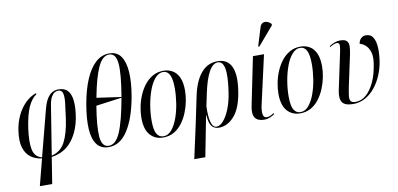

<svg xmlns="http://www.w3.org/2000/svg" viewBox="-89 -1095 3370 1624"><g transform="rotate(-10 1596.0 -283.5)"><path d="M136 234 195 6Q141 0 101 -29Q61 -58 43.5 -114Q26 -170 39 -259Q48 -324 74.5 -382Q101 -440 143 -483.5Q185 -527 239 -546L243 -538Q200 -509 170.5 -445Q141 -381 124 -262Q108 -148 122 -82.5Q136 -17 197 -3L299 -395Q315 -457 336 -489Q357 -521 381.5 -533Q406 -545 431 -545Q485 -545 511.5 -515Q538 -485 544 -430.5Q550 -376 539 -302Q521 -176 456 -92Q391 -8 279 8V3L242 234ZM348 -427 280 -3Q358 -21 396 -93Q434 -165 452 -292Q463 -369 469 -423.5Q475 -478 466.5 -506.5Q458 -535 427 -535Q414 -535 398.5 -526.5Q383 -518 369.5 -495Q356 -472 348 -427Z M769 10Q702 10 667 -37Q632 -84 627 -171Q622 -258 643 -379Q664 -500 701 -587.5Q738 -675 790 -722.5Q842 -770 908 -770Q973 -770 1007 -722.5Q1041 -675 1047 -587Q1053 -499 1032 -378Q1000 -197 933.5 -93.5Q867 10 769 10ZM947 -389Q980 -582 972 -671.5Q964 -761 906 -761Q848 -761 808.5 -675Q769 -589 737 -419ZM771 -1Q831 -1 871 -94Q911 -187 946 -383L725 -353Q696 -178 703.5 -89.5Q711 -1 771 -1Z M1236 10Q1167 10 1124.5 -38Q1082 -86 1082 -185Q1082 -229 1091.5 -278.5Q1101 -328 1121 -375.5Q1141 -423 1171 -461.5Q1201 -500 1242 -523Q1283 -546 1335 -546Q1377 -546 1411.5 -526Q1446 -506 1466 -463Q1486 -420 1486 -350Q1486 -307 1476.5 -258Q1467 -209 1447.5 -161.5Q1428 -114 1398.5 -75Q1369 -36 1328.5 -13Q1288 10 1236 10ZM1240 0Q1280 0 1310.5 -36Q1341 -72 1362 -129.5Q1383 -187 1393.5 -254.5Q1404 -322 1404 -385Q1404 -462 1385.5 -499Q1367 -536 1329 -536Q1292 -536 1261 -501Q1230 -466 1208.5 -408.5Q1187 -351 1175 -282.5Q1163 -214 1163 -147Q1163 -66 1183 -33Q1203 0 1240 0Z M1462 236 1528 -66 1575 -291Q1601 -413 1657 -479.5Q1713 -546 1799 -546Q1882 -546 1915.5 -478.5Q1949 -411 1930 -278Q1910 -131 1850.5 -60.5Q1791 10 1714 10Q1677 10 1654.5 -15.5Q1632 -41 1627 -114H1625L1557 236ZM1696 -2Q1725 -2 1755 -35.5Q1785 -69 1810 -131Q1835 -193 1847 -278Q1867 -415 1854 -475.5Q1841 -536 1800 -536Q1714 -536 1663 -293L1641 -188Q1637 -102 1650.5 -52Q1664 -2 1696 -2Z M2104 10Q2049 10 2026 -22Q2003 -54 2018 -125L2102 -536H2197L2103 -119Q2092 -70 2096.5 -38.5Q2101 -7 2129 -7Q2145 -7 2161 -14.5Q2177 -22 2191 -31L2194 -22Q2174 -8 2151.5 1Q2129 10 2104 10ZM2169 -606 2160 -610 2208 -766Q2216 -792 2233.5 -799.5Q2251 -807 2271 -800Q2291 -793 2306 -776L2304 -764Z M2413 10Q2344 10 2301.5 -38Q2259 -86 2259 -185Q2259 -229 2268.5 -278.5Q2278 -328 2298 -375.5Q2318 -423 2348 -461.5Q2378 -500 2419 -523Q2460 -546 2512 -546Q2554 -546 2588.5 -526Q2623 -506 2643 -463Q2663 -420 2663 -350Q2663 -307 2653.5 -258Q2644 -209 2624.5 -161.5Q2605 -114 2575.5 -75Q2546 -36 2505.5 -13Q2465 10 2413 10ZM2417 0Q2457 0 2487.5 -36Q2518 -72 2539 -129.5Q2560 -187 2570.5 -254.5Q2581 -322 2581 -385Q2581 -462 2562.5 -499Q2544 -536 2506 -536Q2469 -536 2438 -501Q2407 -466 2385.5 -408.5Q2364 -351 2352 -282.5Q2340 -214 2340 -147Q2340 -66 2360 -33Q2380 0 2417 0Z M2868 10Q2797 10 2774.5 -23.5Q2752 -57 2767 -127L2832 -433Q2842 -477 2841.5 -499.5Q2841 -522 2819 -522Q2810 -522 2795 -517Q2780 -512 2760 -498L2757 -507Q2780 -522 2803.5 -530.5Q2827 -539 2849 -539Q2892 -539 2907.5 -522Q2923 -505 2922 -475.5Q2921 -446 2913 -408L2858 -151Q2847 -98 2843 -65.5Q2839 -33 2850 -18.5Q2861 -4 2892 -4Q2940 -4 2981.5 -39.5Q3023 -75 3054 -142Q3085 -209 3098 -303Q3106 -359 3094 -396.5Q3082 -434 3058.5 -455Q3035 -476 3009 -482Q3013 -511 3030.5 -527.5Q3048 -544 3073 -544Q3115 -544 3134.5 -510.5Q3154 -477 3156.5 -424Q3159 -371 3150 -310Q3141 -250 3117.5 -193Q3094 -136 3057.5 -90Q3021 -44 2973 -17Q2925 10 2868 10Z"/></g></svg>

Font: Noto Serif Display ExtraCondensed
Style: Italic
Weight: 400
Width: 2
Italic angle: -12°
Designer: Monotype Design Team
Foundry: Monotype Imaging Inc.
Version: Version 2.009